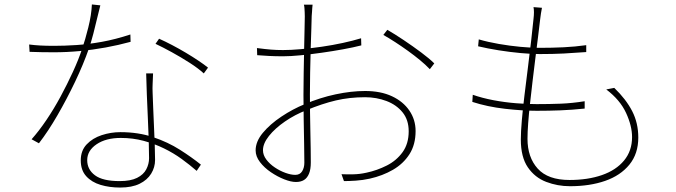

<svg xmlns="http://www.w3.org/2000/svg" viewBox="-20 -806 3040 863"><path d="M111 -606Q134 -603 160 -601.5Q186 -600 223 -600Q270 -600 323.5 -603.5Q377 -607 438 -618Q499 -629 566 -651L567 -618Q512 -603 454.5 -592.5Q397 -582 338.5 -576.5Q280 -571 222 -571Q197 -571 167 -571.5Q137 -572 113 -573ZM431 -782Q425 -760 417 -725.5Q409 -691 399.5 -654.5Q390 -618 380 -589Q355 -517 317.5 -438.5Q280 -360 238 -287.5Q196 -215 155 -162L122 -180Q155 -217 188.5 -266.5Q222 -316 252 -371.5Q282 -427 307.5 -482.5Q333 -538 349 -586Q363 -627 377 -683Q391 -739 393 -786ZM668 -476Q667 -446 666 -428Q665 -410 666 -389Q667 -362 668.5 -323Q670 -284 672 -240.5Q674 -197 675.5 -156.5Q677 -116 677 -87Q677 -54 659.5 -25.5Q642 3 607.5 20Q573 37 520 37Q472 37 432 25Q392 13 367.5 -14Q343 -41 343 -85Q343 -129 369.5 -157Q396 -185 437 -198.5Q478 -212 521 -212Q602 -212 668.5 -189.5Q735 -167 788.5 -133Q842 -99 883 -66L864 -38Q833 -65 796.5 -91.5Q760 -118 717 -139Q674 -160 625.5 -173Q577 -186 523 -186Q456 -186 414 -157.5Q372 -129 372 -86Q372 -44 407 -18Q442 8 518 8Q567 8 596 -6.5Q625 -21 637.5 -45Q650 -69 650 -95Q650 -130 648.5 -177Q647 -224 644.5 -276.5Q642 -329 640 -381Q638 -433 637 -476ZM896 -476Q871 -499 832 -524Q793 -549 752 -571.5Q711 -594 679 -609L695 -632Q722 -620 753.5 -603.5Q785 -587 816 -568.5Q847 -550 873 -532.5Q899 -515 915 -502Z M1385 -785Q1384 -777 1383.5 -769.5Q1383 -762 1382.5 -753.5Q1382 -745 1381 -734Q1381 -719 1379.5 -679Q1378 -639 1376.5 -586Q1375 -533 1374 -479Q1373 -425 1373 -382Q1373 -345 1373.5 -302Q1374 -259 1375 -217Q1376 -175 1376.5 -138Q1377 -101 1377 -76Q1377 -45 1369 -25.5Q1361 -6 1346.5 3Q1332 12 1310 12Q1288 12 1257.5 0Q1227 -12 1197.5 -32Q1168 -52 1148.5 -77.5Q1129 -103 1129 -130Q1129 -170 1161.5 -209Q1194 -248 1245 -282Q1296 -316 1350 -338Q1418 -367 1488.5 -382Q1559 -397 1621 -397Q1691 -397 1741.5 -373.5Q1792 -350 1820 -309Q1848 -268 1848 -217Q1848 -156 1820.5 -113Q1793 -70 1746.5 -43Q1700 -16 1642 -3Q1610 4 1579 6Q1548 8 1526 8L1515 -23Q1538 -22 1567.5 -22.5Q1597 -23 1628 -30Q1675 -40 1718.5 -62Q1762 -84 1789.5 -122Q1817 -160 1817 -216Q1817 -267 1789.5 -301Q1762 -335 1717 -352Q1672 -369 1621 -369Q1551 -369 1489.5 -354.5Q1428 -340 1358 -311Q1306 -291 1261 -260Q1216 -229 1189 -195Q1162 -161 1162 -131Q1162 -109 1177 -89Q1192 -69 1215 -53.5Q1238 -38 1263 -29Q1288 -20 1307 -20Q1328 -20 1338 -36Q1348 -52 1348 -75Q1348 -107 1347 -159.5Q1346 -212 1345 -270.5Q1344 -329 1344 -379Q1344 -423 1345 -477.5Q1346 -532 1347 -585.5Q1348 -639 1349 -679Q1350 -719 1350 -732Q1350 -742 1349.5 -751Q1349 -760 1348.5 -769Q1348 -778 1346 -785ZM1721 -672Q1754 -653 1795 -625.5Q1836 -598 1873.5 -570Q1911 -542 1932 -521L1912 -495Q1893 -515 1867.5 -536Q1842 -557 1813.5 -577.5Q1785 -598 1756.5 -616.5Q1728 -635 1703 -649ZM1135 -590Q1173 -585 1198.5 -583Q1224 -581 1252 -581Q1287 -581 1332.5 -585Q1378 -589 1426.5 -596Q1475 -603 1521 -613Q1567 -623 1603 -634L1604 -602Q1569 -593 1522.5 -584.5Q1476 -576 1426.5 -569Q1377 -562 1331.5 -557.5Q1286 -553 1252 -553Q1217 -553 1189 -554.5Q1161 -556 1136 -558Z M2416 -771Q2413 -758 2411.5 -746Q2410 -734 2408 -720Q2404 -686 2398.5 -641Q2393 -596 2386.5 -545.5Q2380 -495 2374 -443Q2368 -391 2362.5 -342Q2357 -293 2354 -252Q2351 -211 2351 -182Q2351 -99 2397 -48Q2443 3 2540 3Q2622 3 2685.5 -19Q2749 -41 2785 -84.5Q2821 -128 2821 -190Q2821 -240 2794 -298.5Q2767 -357 2705 -404L2741 -411Q2794 -360 2821.5 -306.5Q2849 -253 2849 -188Q2849 -115 2809 -66Q2769 -17 2700 7Q2631 31 2542 31Q2486 31 2435 11.5Q2384 -8 2352.5 -54Q2321 -100 2321 -179Q2321 -213 2325.5 -265Q2330 -317 2337.5 -378.5Q2345 -440 2353 -503.5Q2361 -567 2367.5 -623.5Q2374 -680 2378 -721Q2380 -738 2380 -751Q2380 -764 2378 -774ZM2132 -629Q2173 -617 2222 -608.5Q2271 -600 2319 -595.5Q2367 -591 2405 -591Q2462 -591 2513.5 -593.5Q2565 -596 2615 -603V-572Q2563 -568 2514 -565.5Q2465 -563 2406 -563Q2369 -563 2320 -567.5Q2271 -572 2221 -580Q2171 -588 2129 -598ZM2105 -380Q2148 -365 2198.5 -355.5Q2249 -346 2299.5 -342Q2350 -338 2392 -338Q2449 -338 2500.5 -340Q2552 -342 2608 -351V-318Q2550 -312 2498.5 -310Q2447 -308 2393 -308Q2329 -308 2250 -317Q2171 -326 2103 -348Z"/></svg>

Font: Noto Sans SC Thin
Style: Regular
Weight: 100
Designer: Ryoko NISHIZUKA 西塚涼子 (kana, bopomofo & ideographs); Paul D. Hunt (Latin, Greek & Cyrillic); Sandoll Communications 산돌커뮤니
Foundry: Adobe
Version: Version 2.004-H2;hotconv 1.0.118;makeotfexe 2.5.65603